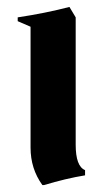

<svg xmlns="http://www.w3.org/2000/svg" viewBox="-20 -505 305 553"><path d="M180 -485 198 -455V-88Q198 -26 225 -15V0Q170 9 107 28H102Q68 -19 68 -80V-428L31 -444V-455Q111 -467 180 -485Z"/></svg>

Font: NewRocker
Style: Regular
Weight: 400
Designer: Pablo Impallari, Brenda Gallo, Rodrigo Fuenzalida
Foundry: Pablo Impallari, Brenda Gallo, Rodrigo Fuenzalida
Version: Version 1.000